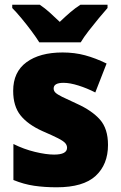

<svg xmlns="http://www.w3.org/2000/svg" viewBox="-20 -786 513 816"><path d="M439 -170Q439 -87 386.5 -38.5Q334 10 221 10Q169 10 125 3.5Q81 -3 37 -21V-174Q81 -152 128.5 -140.5Q176 -129 210 -129Q265 -129 265 -158Q265 -169 257 -178Q249 -187 226.5 -198.5Q204 -210 160 -229Q98 -257 67 -296Q36 -335 36 -400Q36 -480 92.5 -521.5Q149 -563 246 -563Q297 -563 341.5 -551Q386 -539 433 -516L385 -393Q350 -411 313.5 -422.5Q277 -434 250 -434Q208 -434 208 -410Q208 -400 215.5 -392.5Q223 -385 244 -374.5Q265 -364 307 -345Q371 -316 405 -277.5Q439 -239 439 -170ZM147 -606Q134 -627 113.5 -654.5Q93 -682 71 -708.5Q49 -735 32 -752V-766H149Q171 -751 190.5 -733.5Q210 -716 234 -693Q258 -716 279 -734Q300 -752 322 -766H437V-752Q421 -734 399.5 -708Q378 -682 357 -655Q336 -628 323 -606Z"/></svg>

Font: Noto Sans Malayalam SemiCondensed Black
Style: Regular
Weight: 900
Width: 4
Designer: Jelle Bosma - Monotype Design Team
Foundry: Monotype Imaging Inc.
Version: Version 2.104; ttfautohint (v1.8.4.7-5d5b)